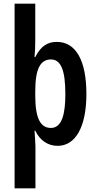

<svg xmlns="http://www.w3.org/2000/svg" viewBox="-20 -780 526 1040"><path d="M448 -271C448 -452 391 -553 288 -553C239 -553 203 -533 171 -471H167C170 -502 171 -532 171 -563V-760H59V240H172V13C172 -7 169 -35 167 -72H171C197 -18 241 10 292 10C390 10 448 -94 448 -271ZM334 -270C334 -164 316 -87 256 -87C198 -87 171 -141 171 -262V-286C171 -406 198 -458 256 -458C310 -458 334 -399 334 -270Z"/></svg>

Font: Noto Sans Lao Looped ExtraCondensed SemiBold
Style: Regular
Weight: 600
Width: 2
Designer: Mark Frömberg, Ben Mitchell
Foundry: The Fontpad Ltd
Version: Version 1.002